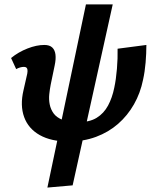

<svg xmlns="http://www.w3.org/2000/svg" viewBox="-20 -635 694 867"><path d="M290 4Q211 4 159.5 -25Q108 -54 89 -106.5Q70 -159 86 -227L103 -302Q105 -313 104 -320Q103 -327 99 -330Q95 -333 88 -333Q80 -333 71 -330.5Q62 -328 53 -323L30 -373Q63 -400 104 -416Q145 -432 180 -432Q204 -432 216 -420.5Q228 -409 230.5 -388.5Q233 -368 227 -340L209 -253Q205 -233 202.5 -209.5Q200 -186 204.5 -163.5Q209 -141 222 -123Q235 -105 261.5 -94Q288 -83 331 -83Q384 -83 416.5 -103Q449 -123 468 -158.5Q487 -194 496 -239Q504 -276 508 -324Q512 -372 511 -415L641 -432Q641 -394 637.5 -352.5Q634 -311 626 -275Q614 -215 585 -164Q556 -113 513 -75.5Q470 -38 413.5 -17Q357 4 290 4ZM194 212 368 -615H489L308 202Z"/></svg>

Font: Ysabeau Infant ExtraBold
Style: Italic
Weight: 800
Italic angle: -12°
Designer: Christian Thalmann (Catharsis Fonts)
Version: Version 2.001;gftools[0.9.30]; featfreeze: ss01,ss02,lnum